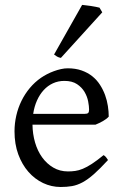

<svg xmlns="http://www.w3.org/2000/svg" viewBox="-20 -747 502 782"><path d="M242.2 -417.5Q216.8 -417.5 195.6 -407.7Q174.3 -397.9 158 -380.1Q141.6 -362.3 130.6 -337.6Q119.6 -313 115.2 -283.2H324.2Q335.4 -283.2 339.1 -286.9Q342.8 -290.5 342.8 -300.8Q342.8 -314 339.1 -333.7Q335.4 -353.5 324.5 -372.3Q313.5 -391.1 293.7 -404.3Q273.9 -417.5 242.2 -417.5ZM422.9 -272Q414.1 -262.2 399.4 -253.9Q384.8 -245.6 369.1 -239.3H112.3Q112.8 -201.2 122.8 -166.7Q132.8 -132.3 151.6 -106.2Q170.4 -80.1 197 -64.5Q223.6 -48.8 256.8 -48.8Q272 -48.8 286.4 -50.8Q300.8 -52.7 317.4 -59.6Q334 -66.4 354.2 -79.6Q374.5 -92.8 401.9 -115.2Q408.2 -111.8 412.8 -105.5Q417.5 -99.1 419.9 -95.2Q387.2 -59.6 362.5 -37.8Q337.9 -16.1 316.2 -4.4Q294.4 7.3 273.2 11Q252 14.6 227.1 14.6Q189.5 14.6 155.5 -1.5Q121.6 -17.6 95.7 -47.1Q69.8 -76.7 54.4 -118.4Q39.1 -160.2 39.1 -211.9Q39.1 -244.6 46.4 -276.4Q53.7 -308.1 67.6 -336.4Q81.5 -364.7 101.6 -388.7Q121.6 -412.6 147 -430.2Q157.7 -437.5 171.1 -444.6Q184.6 -451.7 199.2 -457Q213.9 -462.4 228.3 -465.6Q242.7 -468.8 255.9 -468.8Q287.6 -468.8 312.5 -460Q337.4 -451.2 356 -436.3Q374.5 -421.4 387.2 -401.6Q399.9 -381.8 408 -359.9Q416 -337.9 419.4 -315.2Q422.9 -292.5 422.9 -272ZM228 -511.2Q219.2 -512.7 212.4 -516.6Q205.6 -520.5 200.2 -524.9L314.5 -727.1Q320.3 -726.6 329.8 -725.3Q339.4 -724.1 349.9 -722.7Q360.4 -721.2 370.1 -719.2Q379.9 -717.3 385.3 -715.8L396.5 -696.8Z"/></svg>

Font: Gentium Basic
Style: Regular
Weight: 400
Designer: J. Victor Gaultney and Annie Olsen
Foundry: SIL International
Version: Version 1.100